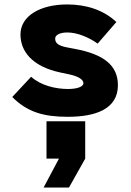

<svg xmlns="http://www.w3.org/2000/svg" viewBox="-20 -505 590 863"><path d="M285 20C410 20 510 -15 510 -122C510 -212 445 -261 318 -285L281 -292C240 -300 228 -312 228 -332C228 -346 246 -359 283 -359C327 -359 378 -338 419 -309L503 -406C445 -461 366 -485 282 -485C160 -485 72 -433 72 -350C72 -278 120 -207 252 -179L290 -171C328 -163 355 -149 355 -131C355 -115 326 -105 286 -105C229 -105 163 -121 120 -160L35 -69C104 0 178 20 285 20ZM176 338H290L363 208V40H189V208H245Z"/></svg>

Font: Kreadon Extra Bold
Style: Regular
Weight: 800
Designer: kohakuno
Foundry: StudioGnu
Version: Version 1.000;Glyphs 3.1.2 (3151)